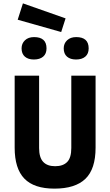

<svg xmlns="http://www.w3.org/2000/svg" viewBox="-20 -1104 654 1139"><path d="M403 -226V-655H547V-228Q547 -101 486.5 -43Q426 15 303 15Q182 15 124.5 -44.5Q67 -104 67 -228V-655H212V-226Q212 -170 236 -144Q260 -118 307 -118Q354 -118 378.5 -143Q403 -168 403 -226ZM369 -995 343 -914 85 -987 116 -1084ZM181 -751Q147 -751 127.5 -768Q108 -785 108 -817Q108 -846 128 -865Q148 -884 182 -884Q256 -884 256 -817Q256 -785 236 -768Q216 -751 181 -751ZM431 -751Q397 -751 377.5 -768Q358 -785 358 -817Q358 -846 378 -865Q398 -884 432 -884Q506 -884 506 -817Q506 -785 486 -768Q466 -751 431 -751Z"/></svg>

Font: Intel One Mono Light
Style: Regular
Weight: 300
Monospace: yes
Designer: Fred Shallcrass
Foundry: Frere-Jones Type LLC
Version: Version 1.004